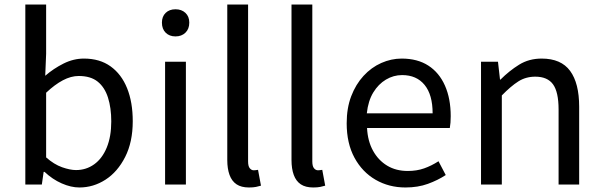

<svg xmlns="http://www.w3.org/2000/svg" viewBox="-20 -816 2665 849"><path d="M331 13Q294 13 253 -5Q212 -23 177 -56H173L165 0H92V-796H184V-578L180 -481Q217 -513 261 -535Q305 -557 351 -557Q421 -557 469 -522.5Q517 -488 542 -426Q567 -364 567 -280Q567 -188 533.5 -122Q500 -56 446.5 -21.5Q393 13 331 13ZM316 -64Q361 -64 396.5 -89.5Q432 -115 452 -163.5Q472 -212 472 -279Q472 -339 457.5 -384.5Q443 -430 412 -455Q381 -480 328 -480Q294 -480 258 -461Q222 -442 184 -406V-120Q219 -89 254.5 -76.5Q290 -64 316 -64Z M710 0V-543H802V0ZM756 -655Q729 -655 712.5 -671.5Q696 -688 696 -716Q696 -743 712.5 -759Q729 -775 756 -775Q783 -775 800 -759Q817 -743 817 -716Q817 -688 800 -671.5Q783 -655 756 -655Z M1081 13Q1047 13 1026 -1Q1005 -15 995 -42.5Q985 -70 985 -108V-796H1077V-102Q1077 -81 1084.5 -72Q1092 -63 1102 -63Q1106 -63 1110 -63.5Q1114 -64 1121 -65L1134 5Q1124 8 1112 10.5Q1100 13 1081 13Z M1365 13Q1331 13 1310 -1Q1289 -15 1279 -42.5Q1269 -70 1269 -108V-796H1361V-102Q1361 -81 1368.5 -72Q1376 -63 1386 -63Q1390 -63 1394 -63.5Q1398 -64 1405 -65L1418 5Q1408 8 1396 10.5Q1384 13 1365 13Z M1773 13Q1700 13 1641 -21Q1582 -55 1547.5 -118.5Q1513 -182 1513 -271Q1513 -338 1533 -390.5Q1553 -443 1587.5 -480.5Q1622 -518 1666 -537.5Q1710 -557 1756 -557Q1826 -557 1874 -526Q1922 -495 1947.5 -437.5Q1973 -380 1973 -302Q1973 -287 1972 -274Q1971 -261 1969 -250H1603Q1606 -192 1629.5 -149.5Q1653 -107 1692 -83.5Q1731 -60 1783 -60Q1823 -60 1855.5 -71.5Q1888 -83 1919 -103L1951 -42Q1916 -19 1872 -3Q1828 13 1773 13ZM1602 -315H1893Q1893 -397 1857.5 -440.5Q1822 -484 1758 -484Q1720 -484 1686.5 -464Q1653 -444 1630.5 -407Q1608 -370 1602 -315Z M2107 0V-543H2182L2191 -464H2193Q2232 -503 2275.5 -530Q2319 -557 2375 -557Q2461 -557 2501 -502.5Q2541 -448 2541 -344V0H2450V-332Q2450 -409 2425.5 -443Q2401 -477 2347 -477Q2305 -477 2272 -456Q2239 -435 2199 -394V0Z"/></svg>

Font: Noto Sans KR Thin
Style: Regular
Weight: 400
Version: Version 2.004-H2;hotconv 1.0.118;makeotfexe 2.5.65603